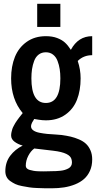

<svg xmlns="http://www.w3.org/2000/svg" viewBox="-20 -829 518 1036"><path d="M180.7 -808.6H305.7V-683.6H180.7ZM40 -406.2Q40 -471.2 60.5 -522Q81.1 -572.8 124.3 -603.3Q167.5 -633.8 227.5 -633.8Q262.2 -633.8 288.1 -624Q314 -614.3 330.3 -599.4Q346.7 -584.5 362.3 -560.1Q401.9 -633.8 477.5 -633.8V-531.2Q430.7 -531.2 399.4 -500Q415 -454.1 415 -406.2Q415 -340.8 395.3 -290.5Q375.5 -240.2 332.3 -210Q289.1 -179.7 227.5 -179.7Q209.5 -179.7 188 -183.1L164.6 -187Q163.6 -184.6 159.7 -178.5Q155.8 -172.4 153.6 -168.5Q151.4 -164.6 149.4 -158.4Q147.5 -152.3 147.5 -147Q147.5 -134.3 159.7 -125.5Q171.9 -116.7 193.4 -112.5Q214.8 -108.4 234.6 -106.4Q254.4 -104.5 278.8 -103.3Q303.2 -102.1 312.5 -100.6Q340.3 -96.7 362.1 -91.6Q383.8 -86.4 406.5 -76.7Q429.2 -66.9 443.8 -53.2Q458.5 -39.6 468 -18.1Q477.5 3.4 477.5 31.2Q477.5 65.4 465.6 92.3Q453.6 119.1 433.6 136.7Q413.6 154.3 385.3 165.8Q356.9 177.2 325.7 182.1Q294.4 187 258.8 187Q235.4 187 220.7 186.8Q206.1 186.5 180.7 185.5Q155.3 184.6 138.2 181.9Q121.1 179.2 99.1 175Q77.1 170.9 62.7 164.1Q48.3 157.2 35.2 147.9Q22 138.7 15.4 125.2Q8.8 111.8 8.8 95.2Q8.8 46.4 34.9 11.7Q61 -22.9 102.5 -43.5Q77.1 -50.3 58.6 -64.2Q40 -78.1 40 -98.1Q40 -106.4 42 -115.7Q43.9 -125 46.4 -132.6Q48.8 -140.1 54.2 -149.9Q59.6 -159.7 62.7 -165.3Q65.9 -170.9 73.2 -180.9Q80.6 -190.9 83.3 -194.6Q85.9 -198.2 93.8 -207.8Q101.6 -217.3 102.5 -218.8Q40 -293 40 -406.2ZM258.8 94.7Q272 94.7 282.5 94.2Q293 93.8 306.6 92.3Q320.3 90.8 330.3 87.6Q340.3 84.5 349.4 79.6Q358.4 74.7 363.3 66.7Q368.2 58.6 368.2 48.3Q368.2 39.6 366.2 32.2Q359.4 -4.9 268.1 -15.6L165 -27.8Q146 -14.2 132.6 11.7Q119.1 37.6 119.1 65.9Q119.1 73.7 124.5 79.3Q129.9 85 140.4 87.9Q150.9 90.8 161.9 92.8Q172.9 94.7 188 95.2Q203.1 95.7 213.9 95.7Q224.6 95.7 239 95.2Q253.4 94.7 258.8 94.7ZM305.7 -406.2Q305.7 -433.1 302.2 -455.8Q298.8 -478.5 290.5 -500.2Q282.2 -522 266.1 -534.4Q250 -546.9 227.5 -546.9Q204.6 -546.9 188.5 -534.4Q172.4 -522 164.3 -500.2Q156.2 -478.5 152.8 -455.8Q149.4 -433.1 149.4 -406.2Q149.4 -273.4 227.5 -273.4Q305.7 -273.4 305.7 -406.2Z"/></svg>

Font: OswaldRegular
Style: Regular
Weight: 400
Designer: vernon adams
Foundry: vernon adams
Version: Version 1.000